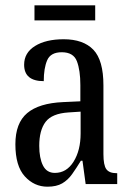

<svg xmlns="http://www.w3.org/2000/svg" viewBox="-20 -694 494 724"><path d="M159 10Q109 10 73.5 -29Q38 -68 38 -150Q38 -230 82.5 -267.5Q127 -305 218 -309L283 -312V-373Q283 -429 270 -463Q257 -497 213 -497Q171 -497 158 -467Q145 -437 145 -388Q71 -388 71 -450Q71 -495 112 -520.5Q153 -546 220 -546Q294 -546 332 -506.5Q370 -467 370 -372V-113Q370 -71 381 -56Q392 -41 419 -41H422V0H303L291 -88H285Q268 -60 252 -37.5Q236 -15 214.5 -2.5Q193 10 159 10ZM187 -42Q231 -42 257.5 -84.5Q284 -127 284 -191V-273L238 -270Q176 -266 152 -234.5Q128 -203 128 -144Q128 -98 142 -70Q156 -42 187 -42ZM110 -617V-674H339V-617Z"/></svg>

Font: Noto Serif Ethiopic ExtraCondensed
Style: Regular
Weight: 400
Width: 2
Designer: Monotype Design Team
Foundry: Monotype Imaging Inc.
Version: Version 2.102; ttfautohint (v1.8.4.7-5d5b)